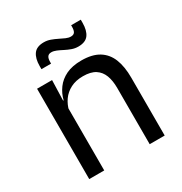

<svg xmlns="http://www.w3.org/2000/svg" viewBox="-158 -782 849 898"><g transform="rotate(-30 266.5 -333.0)"><path d="M473.5 0H392.5V-303.5Q392.5 -343 381.8 -371.5Q371 -400 346.8 -415.8Q322.5 -431.5 280.5 -431.5Q242 -431.5 213.8 -417Q185.5 -402.5 168 -377.8Q150.5 -353 143.5 -321.5L129 -379H146.5Q154.5 -412 174.5 -439.2Q194.5 -466.5 228.2 -482.8Q262 -499 311 -499Q369 -499 404.8 -477Q440.5 -455 457 -413.8Q473.5 -372.5 473.5 -312.5ZM147 0H66V-488H147L143.5 -371L147 -366.5ZM332.5 -562Q314.5 -562 297.8 -568Q281 -574 265.2 -582.2Q249.5 -590.5 235.2 -596.5Q221 -602.5 208.5 -602.5Q194 -602.5 187.8 -593.2Q181.5 -584 181.5 -565.5V-557H129.5V-573.5Q129.5 -614.5 146 -637.5Q162.5 -660.5 201.5 -660.5Q220 -660.5 237 -654.2Q254 -648 269.5 -640.2Q285 -632.5 299 -626.2Q313 -620 325.5 -620Q340.5 -620 346.5 -629.2Q352.5 -638.5 352.5 -657.5V-665.5H404.5V-649Q404.5 -607.5 388 -584.8Q371.5 -562 332.5 -562Z"/></g></svg>

Font: Anek Malayalam Medium
Style: Regular
Weight: 400
Version: Version 1.003